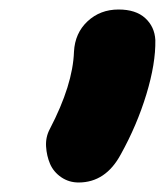

<svg xmlns="http://www.w3.org/2000/svg" viewBox="-20 -735 350 408"><path d="M147 -347.2Q126.5 -347.2 110.1 -358.4Q93.8 -369.6 86.4 -386.7Q79.1 -403.8 77.9 -423.8Q76.7 -443.8 85.9 -460.9Q134.8 -554.7 137.2 -625Q139.2 -664.6 166 -689.7Q192.9 -714.8 231.9 -714.8Q268.6 -714.8 288.6 -696.5Q308.6 -678.2 310.1 -649.9Q311 -600.1 291 -534.4Q271 -468.8 236.8 -407.2Q204.6 -347.2 147 -347.2Z"/></svg>

Font: Shantell Sans Normal
Style: Italic
Weight: 800
Italic angle: -11.31°
Designer: Stephen Nixon, Anya Danilova, Shantell Martin
Foundry: Arrow Type
Version: Version 1.006;[559af2be0]